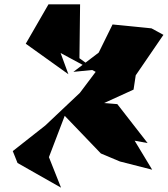

<svg xmlns="http://www.w3.org/2000/svg" viewBox="-20 -779 775 887"><path d="M420 -457 347 -510 350 -759H204L99 -577L296 -436L260 -534L422 -447L349 -350L189 -199L39 -81L61 -26L262 88L206 -53L279 -244L446 -70L534 -33L683 5L602 -129L662 -118L522 -298L461 -303L597 -365L607 -431L735 -618L680 -648L500 -666L436 -536L319 -447Z"/></svg>

Font: Asimov Silicon
Style: Regular
Weight: 400
Designer: Google
Version: Version 2.000980; 2014